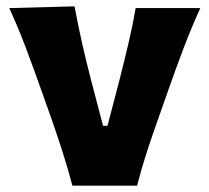

<svg xmlns="http://www.w3.org/2000/svg" viewBox="-20 -586 660 606"><path d="M208.5 0Q194.8 -52.7 177.5 -106.4Q160.2 -160.2 142.1 -211.9L106.9 -311Q85 -373 61.3 -435.8Q37.6 -498.5 9.3 -560.5L215.3 -565.9Q226.1 -507.8 239 -450.2Q252 -392.6 267.1 -334.5L305.2 -189H319.3L357.4 -335Q372.6 -394.5 385.7 -450.4Q398.9 -506.3 408.2 -560.5H612.3Q584 -498.5 560.1 -435.5Q536.1 -372.6 514.2 -310.1L479 -210Q460 -157.2 443.1 -105.2Q426.3 -53.2 412.6 0Z"/></svg>

Font: Pinar-DS1-FD Bold
Style: Regular
Weight: 700
Designer: Amin Abedi
Version: Version 2.000